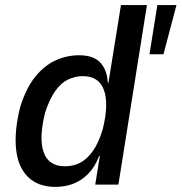

<svg xmlns="http://www.w3.org/2000/svg" viewBox="-20 -725 713 754"><path d="M198 9Q129 9 89.5 -30.5Q50 -70 43 -140.5Q36 -211 59 -304Q82 -378 117.5 -422.5Q153 -467 197.5 -487.5Q242 -508 291 -508Q348 -508 374.5 -478.5Q401 -449 403 -401H406L455 -705H557L445 0H354L372 -112H369Q353 -69 326 -42Q299 -15 266.5 -3Q234 9 198 9ZM235 -72Q267 -72 294 -85.5Q321 -99 344 -131Q367 -163 383 -216Q408 -315 388.5 -370.5Q369 -426 305 -426Q275 -426 247 -412.5Q219 -399 196.5 -367Q174 -335 157 -282Q132 -182 151.5 -127Q171 -72 235 -72ZM567 -512 598 -705H673L622 -512Z"/></svg>

Font: Nunito Sans 7pt Condensed SemiBold
Style: Italic
Weight: 600
Width: 3
Italic angle: -9°
Designer: Vernon Adams
Foundry: Vernon Adams
Version: Version 3.101;gftools[0.9.27]